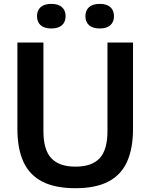

<svg xmlns="http://www.w3.org/2000/svg" viewBox="-20 -959 774 988"><path d="M368.5 9.5Q265 9.5 199 -23.8Q133 -57 101.2 -125Q69.5 -193 69.5 -297V-740H203.5V-284Q203.5 -188 244 -144.8Q284.5 -101.5 368.5 -101.5Q452.5 -101.5 492.8 -144.8Q533 -188 533 -284V-740H664.5V-297Q664.5 -193 633 -125Q601.5 -57 536 -23.8Q470.5 9.5 368.5 9.5ZM493 -812.5Q457 -812.5 438.2 -829.2Q419.5 -846 419.5 -875.5Q419.5 -905.5 438.2 -922.2Q457 -939 493 -939Q529 -939 547.8 -922.2Q566.5 -905.5 566.5 -875.5Q566.5 -846 547.8 -829.2Q529 -812.5 493 -812.5ZM244 -812.5Q208 -812.5 189.2 -829.2Q170.5 -846 170.5 -875.5Q170.5 -905.5 189.2 -922.2Q208 -939 244 -939Q280 -939 298.8 -922.2Q317.5 -905.5 317.5 -875.5Q317.5 -846 298.8 -829.2Q280 -812.5 244 -812.5Z"/></svg>

Font: Encode Sans SC Condensed Thin SemiBold
Style: Regular
Weight: 600
Version: Version 3.002